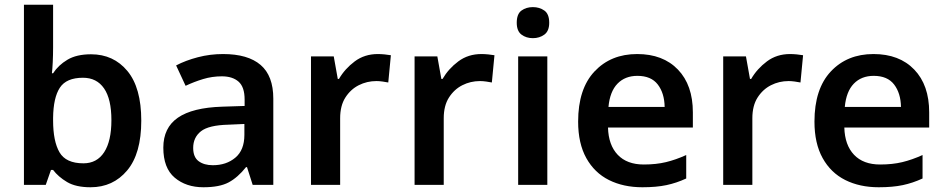

<svg xmlns="http://www.w3.org/2000/svg" viewBox="-20 -780 3987 810"><path d="M204 -580Q204 -548 202.5 -517.5Q201 -487 199 -471H204Q226 -505 264.5 -528Q303 -551 364 -551Q459 -551 517.5 -480.5Q576 -410 576 -271Q576 -132 516.5 -61Q457 10 362 10Q300 10 263 -12Q226 -34 204 -63H195L173 0H81V-760H204ZM330 -452Q260 -452 232.5 -410Q205 -368 204 -283V-272Q204 -184 231 -137.5Q258 -91 332 -91Q389 -91 419.5 -138Q450 -185 450 -273Q450 -362 419 -407Q388 -452 330 -452Z M921 -552Q1026 -552 1079.5 -506Q1133 -460 1133 -364V0H1046L1022 -75H1018Q983 -31 944.5 -10.5Q906 10 838 10Q765 10 717 -30.5Q669 -71 669 -157Q669 -241 730.5 -283.5Q792 -326 918 -330L1012 -333V-360Q1012 -413 986.5 -435.5Q961 -458 916 -458Q875 -458 837 -446.5Q799 -435 763 -418L723 -504Q763 -525 814.5 -538.5Q866 -552 921 -552ZM944 -254Q860 -252 827.5 -226Q795 -200 795 -156Q795 -117 818 -100Q841 -83 878 -83Q935 -83 973 -115Q1011 -147 1011 -211V-257Z M1574 -552Q1587 -552 1602.5 -550.5Q1618 -549 1629 -547L1618 -432Q1608 -434 1594 -436Q1580 -438 1568 -438Q1528 -438 1493.5 -420.5Q1459 -403 1437 -368.5Q1415 -334 1415 -281V0H1292V-542H1388L1405 -447H1410Q1435 -490 1476.5 -521Q1518 -552 1574 -552Z M2011 -552Q2024 -552 2039.5 -550.5Q2055 -549 2066 -547L2055 -432Q2045 -434 2031 -436Q2017 -438 2005 -438Q1965 -438 1930.5 -420.5Q1896 -403 1874 -368.5Q1852 -334 1852 -281V0H1729V-542H1825L1842 -447H1847Q1872 -490 1913.5 -521Q1955 -552 2011 -552Z M2228 -750Q2256 -750 2276.5 -735.5Q2297 -721 2297 -684Q2297 -649 2276.5 -634Q2256 -619 2228 -619Q2200 -619 2180 -634Q2160 -649 2160 -684Q2160 -721 2180 -735.5Q2200 -750 2228 -750ZM2289 -542V0H2166V-542Z M2668 -552Q2777 -552 2840 -486.5Q2903 -421 2903 -306V-242H2545Q2547 -168 2586 -127Q2625 -86 2696 -86Q2748 -86 2789.5 -96Q2831 -106 2875 -126V-27Q2834 -8 2791.5 1Q2749 10 2690 10Q2610 10 2549 -20.5Q2488 -51 2453.5 -113Q2419 -175 2419 -267Q2419 -405 2488 -478.5Q2557 -552 2668 -552ZM2669 -460Q2617 -460 2585 -427Q2553 -394 2547 -329H2784Q2783 -387 2755 -423.5Q2727 -460 2669 -460Z M3313 -552Q3326 -552 3341.5 -550.5Q3357 -549 3368 -547L3357 -432Q3347 -434 3333 -436Q3319 -438 3307 -438Q3267 -438 3232.5 -420.5Q3198 -403 3176 -368.5Q3154 -334 3154 -281V0H3031V-542H3127L3144 -447H3149Q3174 -490 3215.5 -521Q3257 -552 3313 -552Z M3665 -552Q3774 -552 3837 -486.5Q3900 -421 3900 -306V-242H3542Q3544 -168 3583 -127Q3622 -86 3693 -86Q3745 -86 3786.5 -96Q3828 -106 3872 -126V-27Q3831 -8 3788.5 1Q3746 10 3687 10Q3607 10 3546 -20.5Q3485 -51 3450.5 -113Q3416 -175 3416 -267Q3416 -405 3485 -478.5Q3554 -552 3665 -552ZM3666 -460Q3614 -460 3582 -427Q3550 -394 3544 -329H3781Q3780 -387 3752 -423.5Q3724 -460 3666 -460Z"/></svg>

Font: Noto Sans New Tai Lue Semibold
Style: Regular
Weight: 400
Designer: Monotype Design Team
Foundry: Monotype Imaging Inc.
Version: Version 2.004; ttfautohint (v1.8.4.7-5d5b)